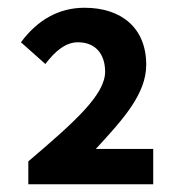

<svg xmlns="http://www.w3.org/2000/svg" viewBox="-20 -907 464 495"><path d="M53 -432H375V-523H227C298 -600 357 -665 357 -740C357 -835 293 -887 198 -887C132 -887 77 -856 34 -798L97 -742C122 -775 149 -798 181 -798C225 -798 251 -769 251 -722C251 -663 173 -593 53 -491Z"/></svg>

Font: Noto Sans Mono CJK JP Bold
Style: Regular
Weight: 700
Designer: Ryoko NISHIZUKA (kana & ideographs); Paul D. Hunt (Latin, Greek & Cyrillic); Wenlong ZHANG (bopomofo); Sandoll Communica
Foundry: Adobe Systems Incorporated
Version: Version 1.004;PS 1.004;hotconv 1.0.82;makeotf.lib2.5.63406